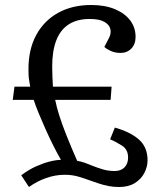

<svg xmlns="http://www.w3.org/2000/svg" viewBox="-20 -735 627 769"><path d="M65 -33Q96 -56 124 -68.5Q152 -81 177 -87.5Q202 -94 224 -95Q209 -121 193 -153Q177 -185 162 -218.5Q147 -252 134.5 -282.5Q122 -313 115 -335H31L38 -388H101Q99 -400 97 -411.5Q95 -423 94.5 -434.5Q94 -446 94 -458Q94 -538 125.5 -595.5Q157 -653 213.5 -684Q270 -715 345 -715Q401 -715 441 -698Q481 -681 502 -652.5Q523 -624 523 -587Q523 -558 506 -540.5Q489 -523 463 -523Q441 -523 423.5 -531Q406 -539 398 -547L417 -584Q426 -602 422 -619Q418 -636 398 -647.5Q378 -659 339 -659Q289 -659 255.5 -637.5Q222 -616 205.5 -573.5Q189 -531 189 -468Q189 -446 190 -426.5Q191 -407 192 -388H427L423 -335H201Q207 -305 218 -270.5Q229 -236 246.5 -192Q264 -148 289 -91Q305 -88 319.5 -83Q334 -78 348 -72Q370 -63 392.5 -56.5Q415 -50 439 -50Q464 -50 478.5 -64.5Q493 -79 493 -104Q493 -136 469 -151.5Q445 -167 421 -177L440 -224Q501 -207 536 -176.5Q571 -146 571 -93Q571 -67 558 -42Q545 -17 519.5 -1.5Q494 14 457 14Q434 14 414 10Q394 6 376 0Q358 -6 341 -12Q317 -21 292.5 -28Q268 -35 239 -35Q202 -35 165 -22Q128 -9 96 14Z"/></svg>

Font: Literata
Style: Italic
Weight: 400
Italic angle: -2°
Designer: Latin by Veronika Burian and Jose Scaglione. Greek by Irene Vlachou. Cyrillic by Vera Evstafieva
Foundry: TypeTogether
Version: Version 3.103;gftools[0.9.29]